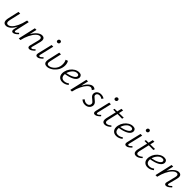

<svg xmlns="http://www.w3.org/2000/svg" viewBox="529 -2447 4276 4276"><g transform="rotate(45 2667.0 -309.5)"><path d="M483 -70Q413 5 361 5Q341 5 330 -7Q319 -19 319 -42Q319 -54 322 -69L345 -172Q300 -83 246.5 -39Q193 5 140 5Q102 5 78.5 -18Q55 -41 55 -90Q55 -121 63 -153L122 -413H176L117 -157Q109 -123 109 -102Q109 -42 159 -42Q199 -42 243 -83Q287 -124 327 -207.5Q367 -291 394 -413H445L371 -82Q368 -70 368 -61Q368 -42 386 -42Q401 -42 419 -55Q437 -68 463 -94Z M1001 -70Q929 5 877 5Q854 5 841.5 -6.5Q829 -18 829 -41Q829 -49 833 -69L886 -279Q892 -300 892 -319Q892 -344 880 -357.5Q868 -371 845 -371Q800 -371 751 -322Q702 -273 661 -188.5Q620 -104 597 -3L596 0H544L638 -413H689L650 -241Q699 -325 756 -371.5Q813 -418 868 -418Q905 -418 926.5 -396.5Q948 -375 948 -335Q948 -315 940 -283L888 -82Q885 -70 885 -61Q885 -42 903 -42Q919 -42 937 -55Q955 -68 981 -94Z M1183 -577Q1183 -598 1196 -612Q1209 -626 1229 -626Q1246 -626 1257 -615Q1268 -604 1268 -587Q1268 -566 1255 -553Q1242 -540 1222 -540Q1204 -540 1193.5 -550Q1183 -560 1183 -577ZM1080 -43Q1080 -55 1083 -70L1165 -413H1218L1140 -82Q1137 -72 1137 -62Q1137 -42 1156 -42Q1171 -42 1189 -55Q1207 -68 1232 -94L1252 -70Q1182 5 1128 5Q1080 5 1080 -43Z M1398 -136Q1392 -112 1392 -93Q1392 -39 1443 -39Q1479 -39 1520.5 -63Q1562 -87 1594.5 -128Q1627 -169 1638 -219Q1645 -248 1645 -285Q1645 -356 1617 -401L1671 -421Q1702 -373 1702 -306Q1702 -271 1695 -240Q1681 -172 1637 -116Q1593 -60 1535.5 -28Q1478 4 1426 4Q1382 4 1359.5 -19Q1337 -42 1337 -85Q1337 -108 1343 -135L1406 -413H1460Z M2120 -343Q2120 -337 2118 -323Q2105 -264 2029.5 -224Q1954 -184 1832 -165Q1831 -157 1831 -141Q1831 -94 1855.5 -67Q1880 -40 1927 -40Q1989 -40 2042 -82L2064 -53Q1995 4 1915 4Q1851 4 1813.5 -34Q1776 -72 1776 -137Q1776 -165 1783 -193Q1796 -253 1833.5 -305Q1871 -357 1923 -387.5Q1975 -418 2031 -418Q2077 -418 2098.5 -396.5Q2120 -375 2120 -343ZM2013 -374Q1954 -374 1906 -323Q1858 -272 1839 -202Q1944 -222 2005.5 -257Q2067 -292 2067 -332Q2067 -349 2055 -361.5Q2043 -374 2013 -374Z M2540 -386 2508 -334Q2496 -349 2479 -357.5Q2462 -366 2446 -366Q2411 -366 2367.5 -321Q2324 -276 2283.5 -193.5Q2243 -111 2219 -4L2218 0H2166L2261 -413H2312L2272 -239Q2317 -325 2369 -371.5Q2421 -418 2468 -418Q2489 -418 2508.5 -410Q2528 -402 2540 -386Z M2509 -44 2545 -80Q2559 -62 2583.5 -50.5Q2608 -39 2636 -39Q2675 -39 2699 -61.5Q2723 -84 2723 -115Q2723 -138 2708 -155Q2693 -172 2662 -196Q2626 -223 2607 -246Q2588 -269 2588 -302Q2588 -314 2591 -327Q2601 -368 2636 -393Q2671 -418 2724 -418Q2782 -418 2826 -387L2794 -347Q2782 -360 2761 -368Q2740 -376 2717 -376Q2681 -376 2659.5 -357.5Q2638 -339 2638 -312Q2638 -292 2653 -275.5Q2668 -259 2697 -237Q2735 -208 2755 -184Q2775 -160 2775 -124Q2775 -112 2772 -98Q2761 -52 2723 -23.5Q2685 5 2628 5Q2589 5 2558 -9Q2527 -23 2509 -44Z M2998 -577Q2998 -598 3011 -612Q3024 -626 3044 -626Q3061 -626 3072 -615Q3083 -604 3083 -587Q3083 -566 3070 -553Q3057 -540 3037 -540Q3019 -540 3008.5 -550Q2998 -560 2998 -577ZM2895 -43Q2895 -55 2898 -70L2980 -413H3033L2955 -82Q2952 -72 2952 -62Q2952 -42 2971 -42Q2986 -42 3004 -55Q3022 -68 3047 -94L3067 -70Q2997 5 2943 5Q2895 5 2895 -43Z M3234 -125Q3229 -102 3229 -87Q3229 -38 3272 -38Q3316 -38 3374 -88L3395 -65Q3359 -29 3322.5 -11Q3286 7 3253 7Q3216 7 3195 -15Q3174 -37 3174 -77Q3174 -100 3179 -120L3236 -364L3153 -365L3162 -400L3245 -401L3270 -508H3322L3298 -402L3446 -404L3436 -362L3289 -364Z M3818 -343Q3818 -337 3816 -323Q3803 -264 3727.5 -224Q3652 -184 3530 -165Q3529 -157 3529 -141Q3529 -94 3553.5 -67Q3578 -40 3625 -40Q3687 -40 3740 -82L3762 -53Q3693 4 3613 4Q3549 4 3511.5 -34Q3474 -72 3474 -137Q3474 -165 3481 -193Q3494 -253 3531.5 -305Q3569 -357 3621 -387.5Q3673 -418 3729 -418Q3775 -418 3796.5 -396.5Q3818 -375 3818 -343ZM3711 -374Q3652 -374 3604 -323Q3556 -272 3537 -202Q3642 -222 3703.5 -257Q3765 -292 3765 -332Q3765 -349 3753 -361.5Q3741 -374 3711 -374Z M3984 -577Q3984 -598 3997 -612Q4010 -626 4030 -626Q4047 -626 4058 -615Q4069 -604 4069 -587Q4069 -566 4056 -553Q4043 -540 4023 -540Q4005 -540 3994.5 -550Q3984 -560 3984 -577ZM3881 -43Q3881 -55 3884 -70L3966 -413H4019L3941 -82Q3938 -72 3938 -62Q3938 -42 3957 -42Q3972 -42 3990 -55Q4008 -68 4033 -94L4053 -70Q3983 5 3929 5Q3881 5 3881 -43Z M4220 -125Q4215 -102 4215 -87Q4215 -38 4258 -38Q4302 -38 4360 -88L4381 -65Q4345 -29 4308.5 -11Q4272 7 4239 7Q4202 7 4181 -15Q4160 -37 4160 -77Q4160 -100 4165 -120L4222 -364L4139 -365L4148 -400L4231 -401L4256 -508H4308L4284 -402L4432 -404L4422 -362L4275 -364Z M4804 -343Q4804 -337 4802 -323Q4789 -264 4713.5 -224Q4638 -184 4516 -165Q4515 -157 4515 -141Q4515 -94 4539.5 -67Q4564 -40 4611 -40Q4673 -40 4726 -82L4748 -53Q4679 4 4599 4Q4535 4 4497.5 -34Q4460 -72 4460 -137Q4460 -165 4467 -193Q4480 -253 4517.5 -305Q4555 -357 4607 -387.5Q4659 -418 4715 -418Q4761 -418 4782.5 -396.5Q4804 -375 4804 -343ZM4697 -374Q4638 -374 4590 -323Q4542 -272 4523 -202Q4628 -222 4689.5 -257Q4751 -292 4751 -332Q4751 -349 4739 -361.5Q4727 -374 4697 -374Z M5307 -70Q5235 5 5183 5Q5160 5 5147.5 -6.5Q5135 -18 5135 -41Q5135 -49 5139 -69L5192 -279Q5198 -300 5198 -319Q5198 -344 5186 -357.5Q5174 -371 5151 -371Q5106 -371 5057 -322Q5008 -273 4967 -188.5Q4926 -104 4903 -3L4902 0H4850L4944 -413H4995L4956 -241Q5005 -325 5062 -371.5Q5119 -418 5174 -418Q5211 -418 5232.5 -396.5Q5254 -375 5254 -335Q5254 -315 5246 -283L5194 -82Q5191 -70 5191 -61Q5191 -42 5209 -42Q5225 -42 5243 -55Q5261 -68 5287 -94Z"/></g></svg>

Font: Ysabeau Infant Semilight
Style: Italic
Weight: 300
Italic angle: -12°
Designer: Christian Thalmann (Catharsis Fonts)
Version: Version 0.003